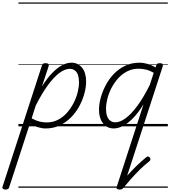

<svg xmlns="http://www.w3.org/2000/svg" viewBox="-150 -1030 1388 1565"><path d="M-106 515Q-119 515 -126 508.5Q-133 502 -129 491L191 -494Q195 -506 201 -510.5Q207 -515 221 -515Q238 -515 244 -509.5Q250 -504 247 -492L192 -326Q235 -394 277 -436.5Q319 -479 357.5 -499Q396 -519 432 -519Q486 -519 519 -478Q552 -437 552 -366Q552 -320 538 -268Q524 -216 497 -165.5Q470 -115 429.5 -74Q389 -33 337.5 -8Q286 17 223 17Q192 17 157.5 6.5Q123 -4 94 -23L-75 496Q-78 506 -84.5 510.5Q-91 515 -106 515ZM108 -65Q144 -46 173.5 -39Q203 -32 229 -32Q280 -32 321.5 -53Q363 -74 395 -110Q427 -146 449.5 -189.5Q472 -233 483 -277.5Q494 -322 494 -360Q494 -393 486 -417.5Q478 -442 460.5 -455.5Q443 -469 418 -469Q380 -469 335 -436Q290 -403 241 -336.5Q192 -270 141 -169ZM0 490H595V500H0ZM0 -20H595V0H0ZM0 -505H595V-500H0ZM0 -1010H595V-1000H0Z M852 505Q845 514 834 511.5Q823 509 817.5 499.5Q812 490 821 480Q850 443 886 402.5Q922 362 962 323Q1002 284 1044 250Q1051 244 1058 245.5Q1065 247 1071 255Q1077 263 1076 270.5Q1075 278 1068 284Q1030 313 991.5 351Q953 389 917.5 429Q882 469 852 505ZM777 17Q741 17 714 -1.5Q687 -20 672 -54.5Q657 -89 657 -136Q657 -181 671 -233Q685 -285 712 -336Q739 -387 778.5 -428Q818 -469 870 -494Q922 -519 986 -519Q1019 -519 1053.5 -509Q1088 -499 1118 -480L1123 -496Q1126 -507 1132.5 -511Q1139 -515 1153 -515Q1171 -515 1175.5 -507.5Q1180 -500 1176 -488L856 496Q852 506 846 510.5Q840 515 825 515Q813 515 805 510Q797 505 801 494L1020 -180Q977 -110 934 -66.5Q891 -23 851.5 -3Q812 17 777 17ZM714 -141Q714 -109 722.5 -84.5Q731 -60 748 -46.5Q765 -33 790 -33Q829 -33 875 -67Q921 -101 971 -169Q1021 -237 1071 -338L1103 -437Q1067 -457 1036.5 -463.5Q1006 -470 979 -470Q929 -470 887 -448.5Q845 -427 813 -391.5Q781 -356 758.5 -312.5Q736 -269 725 -224.5Q714 -180 714 -141ZM595 490H1218V500H595ZM595 -20H1218V0H595ZM595 -505H1218V-500H595ZM595 -1010H1218V-1000H595Z"/></svg>

Font: Playwrite AU TAS Guides
Style: Regular
Weight: 400
Designer: Veronika Burian, José Scaglione
Foundry: TypeTogether
Version: Version 1.003